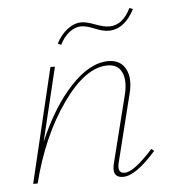

<svg xmlns="http://www.w3.org/2000/svg" viewBox="-47 -634 603 680"><g transform="rotate(-5 255.0 -294.0)"><path d="M262 -541Q240 -541 219.5 -525Q199 -509 186 -482L174 -487Q190 -518 214 -536.5Q238 -555 264 -555Q282 -555 312 -543.5Q342 -532 362 -532Q409 -532 438 -591L450 -586Q414 -517 358 -517Q338 -517 309 -529Q280 -541 262 -541ZM472 -87 481 -79Q409 3 364 3Q321 3 336 -51L395 -286Q407 -335 393.5 -365Q380 -395 343 -395Q264 -395 182.5 -279.5Q101 -164 60 0H44L141 -407H157L94 -145Q145 -265 213 -337.5Q281 -410 347 -410Q390 -410 408 -376Q426 -342 412 -288L353 -51Q342 -11 371 -11Q403 -11 472 -87Z"/></g></svg>

Font: EauTestText Thin
Style: Italic
Weight: 250
Italic angle: -12°
Designer: Christian Thalmann (Catharsis Fonts)
Version: Version 0.001;PS 000.001;hotconv 1.0.88;makeotf.lib2.5.64775